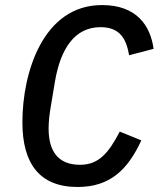

<svg xmlns="http://www.w3.org/2000/svg" viewBox="-20 -730 640 762"><path d="M288 12.1C416.2 12.1 487.2 -56.1 540.8 -172.9L455.3 -207.7C410.9 -122.9 372.2 -76 297.6 -76C208.8 -76 172.9 -132.1 172.9 -219.8C172.9 -248.9 176.5 -276.3 181.1 -304.3L197.8 -404.8C220.2 -538 277 -622.2 378.9 -622.2C458.5 -622.2 481.5 -572.8 492.5 -510.7L589.5 -536.2C577.1 -627.8 522.7 -709.9 384.9 -709.9C150.9 -709.9 68.9 -442.1 68.9 -244.7C68.9 -81 136.7 12.1 288 12.1Z"/></svg>

Font: Margiela Mono Italic Medium It
Style: Regular
Weight: 500
Designer: Mike Abbink, Paul van der Laan, Pieter van Rosmalen
Foundry: Bold Monday
Version: Version 2.003 2021